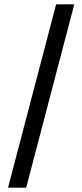

<svg xmlns="http://www.w3.org/2000/svg" viewBox="-20 -813 378 883"><path d="M17 50 238 -793H321.5L100.5 50Z"/></svg>

Font: Spline Sans
Style: Regular
Weight: 400
Designer: Eben Sorkin, Mirko Velimirovic
Foundry: Sorkin Type
Version: Version 1.001